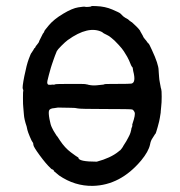

<svg xmlns="http://www.w3.org/2000/svg" viewBox="-20 -589 587 627"><path d="M108 -455 119 -477Q119 -478 122 -481.5Q125 -485 124.5 -486.5Q124 -488 140 -507Q156 -526 186 -544Q216 -562 235.5 -565Q255 -568 257 -567Q259 -566 268 -566.5Q277 -567 278 -568.5Q279 -570 295 -569Q323 -568 346.5 -558Q370 -548 373 -545Q376 -542 378 -540Q380 -538 382 -536Q388 -531 398 -526Q403 -521 409 -517H410L425 -503Q433 -495 435 -492Q437 -489 438 -488V-487L446 -473Q448 -467 453 -461.5Q458 -456 460.5 -452Q463 -448 465 -447Q467 -446 476 -426Q498 -379 498 -359Q498 -356 498.5 -351.5Q499 -347 499.5 -338Q500 -329 502 -319.5Q504 -310 504.5 -306Q505 -302 506.5 -298Q508 -294 508 -273.5Q508 -253 506.5 -242Q505 -231 505 -226Q505 -221 504 -216.5Q503 -212 502 -204Q501 -196 495 -174.5Q489 -153 487.5 -152Q486 -151 484.5 -148Q483 -145 477.5 -137Q472 -129 470 -117Q465 -94 441 -65Q373 16 283 18Q224 19 173 -16L155 -31Q158 -32 153.5 -34.5Q149 -37 149 -36.5Q149 -36 145 -40Q130 -54 109.5 -82Q89 -110 89 -116Q89 -122 86.5 -124.5Q84 -127 77.5 -142.5Q71 -158 69.5 -164.5Q68 -171 67 -176Q59 -199 58 -215.5Q57 -232 56 -239Q55 -246 55 -269Q55 -292 56 -293Q57 -294 54.5 -298.5Q52 -303 59.5 -340.5Q67 -378 74 -396.5Q81 -415 82 -415.5Q83 -416 85.5 -420.5Q88 -425 88.5 -425Q89 -425 90.5 -428.5Q92 -432 93 -432Q94 -432 95 -434Q96 -436 96.5 -437Q97 -438 97 -438.5Q97 -439 98 -439.5Q99 -440 100.5 -442.5Q102 -445 105 -448.5Q108 -452 108 -455ZM414 -364Q413 -370 412 -370Q411 -370 408 -376Q401 -394 395.5 -403.5Q390 -413 384.5 -421.5Q379 -430 368 -442Q357 -454 354 -456.5Q351 -459 343.5 -465.5Q336 -472 329 -475Q322 -478 320 -479.5Q318 -481 316 -482L315 -483L314 -484Q269 -507 201 -458Q193 -452 180.5 -439.5Q168 -427 165.5 -422Q163 -417 159.5 -407Q156 -397 154.5 -393Q153 -389 149.5 -378.5Q146 -368 146 -367.5Q146 -367 139.5 -344Q133 -321 134.5 -317Q136 -313 137.5 -312.5Q139 -312 144 -312Q149 -312 149.5 -312.5Q150 -313 154 -312.5Q158 -312 159.5 -313.5Q161 -315 209 -315Q257 -315 257.5 -314.5Q258 -314 262.5 -313.5Q267 -313 269 -312Q283 -309 296.5 -310.5Q310 -312 315.5 -312.5Q321 -313 321 -314Q321 -315 362.5 -315Q404 -315 409 -316Q425 -319 415 -357L414 -363ZM158 -236Q142 -235 140 -227.5Q138 -220 141.5 -200.5Q145 -181 149.5 -172.5Q154 -164 154 -163.5Q154 -163 157 -158.5Q160 -154 162 -150.5Q164 -147 165.5 -145Q167 -143 167.5 -143Q168 -143 176 -130Q192 -106 211.5 -91.5Q231 -77 233.5 -76Q236 -75 236 -74Q236 -61 296 -61Q341 -73 367 -94Q369 -96 369.5 -96.5Q370 -97 371 -97Q372 -97 377 -103.5Q382 -110 383 -113Q391 -125 392.5 -128Q394 -131 399 -140Q404 -149 406 -155.5Q408 -162 408.5 -165Q409 -168 409 -169Q409 -170 411 -174.5Q413 -179 412 -179.5Q411 -180 413 -186Q423 -215 419.5 -222.5Q416 -230 411.5 -231.5Q407 -233 323.5 -233Q240 -233 233.5 -235Q227 -237 211 -237Q195 -237 182 -237.5Q169 -238 167.5 -237.5Q166 -237 158 -236Z"/></svg>

Font: TT2020 Style E
Style: Regular
Weight: 400
Version: Version 00.2